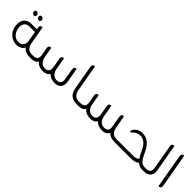

<svg xmlns="http://www.w3.org/2000/svg" viewBox="235 -1621 2694 2694"><g transform="rotate(45 1582.5 -273.5)"><path d="M166 -456Q153 -456 141 -466.5Q129 -477 126 -492Q124 -506 132 -516Q140 -526 154 -526Q169 -526 180.5 -516Q192 -506 195 -492Q197 -477 189 -466.5Q181 -456 166 -456ZM264 -456Q250 -456 238.5 -466.5Q227 -477 224 -492Q222 -506 230 -516Q238 -526 252 -526Q266 -526 278 -516Q290 -506 293 -492Q295 -477 287 -466.5Q279 -456 264 -456ZM529 -49H561L570 0H535Q493 0 460 -13.5Q427 -27 404 -58Q389 -27 358.5 -9Q328 9 284 9Q237 9 195 -12Q153 -33 124.5 -73Q96 -113 88 -170Q76 -256 115.5 -302.5Q155 -349 225 -349H333L328 -378Q324 -399 334 -411.5Q344 -424 360 -424H365Q370 -424 372 -419L418 -156Q426 -109 454.5 -79Q483 -49 529 -49ZM275 -38Q325 -38 351 -70.5Q377 -103 365 -170L341 -302H229Q180 -302 154.5 -267Q129 -232 139 -170Q150 -109 188 -73.5Q226 -38 275 -38Z M1122 -344 1157 -146Q1171 -71 1139 -31Q1107 9 1042 9Q1004 9 969.5 -3.5Q935 -16 912 -44Q899 -18 871 -4.5Q843 9 807 9Q768 9 732.5 -4.5Q697 -18 674 -49Q643 0 569 0H547L538 -49H562Q608 -49 627.5 -73.5Q647 -98 636 -156L617 -258Q613 -281 622 -294.5Q631 -308 649 -308H654Q660 -308 661 -303L687 -155Q687 -151 688 -149Q697 -102 725.5 -70.5Q754 -39 799 -39Q891 -39 872 -146L849 -278Q845 -302 853.5 -315.5Q862 -329 880 -329H885Q890 -329 892 -324L922 -151Q930 -103 959 -71Q988 -39 1034 -39Q1079 -39 1098 -63.5Q1117 -88 1106 -146L1080 -298Q1076 -321 1084.5 -335Q1093 -349 1112 -349H1116Q1122 -349 1122 -344Z M1501 0H1465Q1400 0 1357 -33.5Q1314 -67 1298 -155L1237 -504Q1233 -528 1242 -542Q1251 -556 1269 -556H1274Q1279 -556 1279 -550L1349 -156Q1357 -109 1385.5 -79Q1414 -49 1459 -49H1492Z M2206 -49H2239L2247 0H2217Q2180 0 2146.5 -11.5Q2113 -23 2089 -48Q2061 9 1982 9Q1944 9 1909.5 -3.5Q1875 -16 1852 -44Q1839 -18 1811 -4.5Q1783 9 1747 9Q1708 9 1672.5 -4.5Q1637 -18 1614 -49Q1583 0 1509 0H1487L1478 -49H1502Q1548 -49 1567.5 -73.5Q1587 -98 1576 -156L1557 -258Q1553 -281 1562 -294.5Q1571 -308 1589 -308H1594Q1600 -308 1601 -303L1627 -155Q1627 -151 1628 -149Q1637 -102 1665.5 -70.5Q1694 -39 1739 -39Q1831 -39 1812 -146L1789 -278Q1785 -302 1793.5 -315.5Q1802 -329 1820 -329H1825Q1830 -329 1832 -324L1862 -151Q1870 -103 1899 -71Q1928 -39 1974 -39Q2019 -39 2038 -63.5Q2057 -88 2046 -146L2020 -298Q2016 -321 2024.5 -335Q2033 -349 2052 -349H2056Q2062 -349 2062 -344L2096 -155Q2104 -108 2132.5 -78.5Q2161 -49 2206 -49Z M2531 -49Q2578 -49 2598.5 -57Q2619 -65 2635 -79Q2608 -117 2572 -197Q2545 -254 2506.5 -287.5Q2468 -321 2414 -321Q2381 -321 2357.5 -309.5Q2334 -298 2314 -281Q2309 -277 2303.5 -271.5Q2298 -266 2293 -261Q2290 -258 2287.5 -257.5Q2285 -257 2283 -257Q2273 -257 2270 -268Q2269 -273 2270.5 -276.5Q2272 -280 2273 -282Q2281 -301 2294 -316.5Q2307 -332 2322 -342Q2340 -354 2361 -361Q2382 -368 2412 -368Q2485 -368 2537 -324.5Q2589 -281 2624 -204Q2649 -150 2668 -117.5Q2687 -85 2709 -68Q2719 -61 2733.5 -55Q2748 -49 2765 -49H2789L2797 0H2768Q2744 0 2717.5 -9.5Q2691 -19 2671 -37Q2647 -17 2618 -8.5Q2589 0 2542 0H2237L2228 -49Z M2809 0H2786L2778 -49H2802Q2848 -49 2867 -73.5Q2886 -98 2875 -156L2814 -505Q2810 -529 2818.5 -542.5Q2827 -556 2845 -556H2850Q2856 -556 2856 -551L2926 -155Q2940 -81 2907 -40.5Q2874 0 2809 0Z M3107 0H3102Q3097 0 3095 -6L3008 -504Q3004 -528 3013 -542Q3022 -556 3040 -556H3045Q3050 -556 3051 -550L3139 -51Q3143 -28 3134 -14Q3125 0 3107 0Z"/></g></svg>

Font: Zain Light
Style: Italic
Weight: 300
Italic angle: -10°
Designer: Zain,Boutros
Foundry: Mobile Telecommunications Company (Zain), 2024
Version: Version 1.51; ttfautohint (v1.8.4)